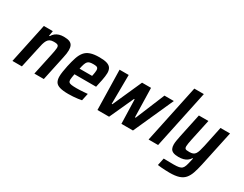

<svg xmlns="http://www.w3.org/2000/svg" viewBox="-96 -1335 2703 2130"><g transform="rotate(30 1256.0 -270.0)"><path d="M10 0 118 -510H233L222 -445H231Q245 -470 265.5 -486Q286 -502 312 -510Q338 -518 370 -518Q418 -518 444.5 -507Q471 -496 482 -473Q493 -450 493 -414Q493 -395 489.5 -369.5Q486 -344 479 -314L412 0H291L351 -280Q358 -312 361.5 -335Q365 -358 366 -372Q366 -391 359.5 -399.5Q353 -408 339.5 -411Q326 -414 303 -414Q273 -414 254 -404.5Q235 -395 223 -375Q211 -355 202.5 -324.5Q194 -294 186 -252L131 0Z M729 8Q660 8 619.5 -4Q579 -16 563 -42.5Q547 -69 547 -111Q547 -139 552.5 -175Q558 -211 567 -254Q582 -323 598.5 -372.5Q615 -422 641.5 -454.5Q668 -487 712.5 -502.5Q757 -518 828 -518Q890 -518 925 -506.5Q960 -495 975 -471Q990 -447 990 -409Q990 -390 986.5 -365.5Q983 -341 978 -314Q973 -287 965 -254L957 -216H680Q676 -192 672.5 -173.5Q669 -155 669 -142Q669 -120 678.5 -110Q688 -100 711.5 -96.5Q735 -93 777 -93Q794 -93 818 -94Q842 -95 867.5 -97Q893 -99 917 -101L897 -8Q878 -4 849.5 0Q821 4 789.5 6Q758 8 729 8ZM698 -298H858L861 -309Q865 -331 867.5 -347Q870 -363 870 -374Q870 -393 863.5 -402.5Q857 -412 843 -415Q829 -418 806 -418Q779 -418 761.5 -413.5Q744 -409 733 -396.5Q722 -384 714 -360.5Q706 -337 698 -298Z M1099 0 1088 -510H1205L1202 -138H1210L1376 -510H1491L1500 -138H1509L1663 -510H1783L1554 0H1406L1397 -309H1389L1248 0Z M1754 0 1911 -743H2033L1876 0Z M2139 203Q2112 203 2083 201.5Q2054 200 2028.5 198Q2003 196 1985 193L2005 99Q2030 100 2052.5 100Q2075 100 2095 100.5Q2115 101 2131 101Q2174 101 2199.5 96Q2225 91 2239 77Q2253 63 2261.5 37Q2270 11 2279 -31Q2281 -39 2283 -48Q2285 -57 2286 -65H2280Q2265 -42 2244.5 -27Q2224 -12 2197 -5Q2170 2 2137 2Q2094 2 2069 -8.5Q2044 -19 2033.5 -40Q2023 -61 2023 -92Q2023 -115 2027.5 -142.5Q2032 -170 2039 -204L2104 -510H2226L2168 -240Q2161 -205 2157 -182Q2153 -159 2153 -144Q2153 -127 2159 -118.5Q2165 -110 2179 -108Q2193 -106 2214 -106Q2242 -106 2259.5 -113Q2277 -120 2288.5 -136.5Q2300 -153 2308.5 -180.5Q2317 -208 2326 -249L2381 -510H2503L2406 -56Q2391 13 2374 62Q2357 111 2329.5 142.5Q2302 174 2256.5 188.5Q2211 203 2139 203Z"/></g></svg>

Font: Saira SemiCondensed SemiBold
Style: Italic
Weight: 600
Width: 4
Italic angle: -12°
Designer: Hector Gatti with collaboration of the Omnibus-Type team
Foundry: Omnibus-Type
Version: Version 1.101